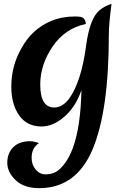

<svg xmlns="http://www.w3.org/2000/svg" viewBox="-20 -653 659 1002"><path d="M371 -567Q390 -567 400 -565Q426 -560 428 -528Q319 -505 254.5 -410Q190 -315 190 -212Q190 -92 263 -92Q307 -92 342 -140Q404 -227 429 -412Q448 -558 500 -600Q525 -621 562 -633Q548 -527 548 -473Q548 -73 462.5 128Q377 329 184 329Q106 329 62 287.5Q18 246 18 196.5Q18 147 49 115.5Q80 84 136 84Q159 84 183 94Q145 119 145 171Q145 206 166 231.5Q187 257 217.5 257Q248 257 271 244.5Q294 232 318 200Q342 168 360 120Q401 9 405 -183Q376 -97 317 -45Q258 7 197 7Q120 7 79.5 -51.5Q39 -110 39 -201Q39 -307 90 -398Q147 -503 248 -544Q304 -567 371 -567Z"/></svg>

Font: MeriendaOneRegular
Style: Regular
Weight: 400
Designer: Eduardo Rodriguez Tunni
Foundry: Eduardo Rodriguez Tunni
Version: Version 1.001